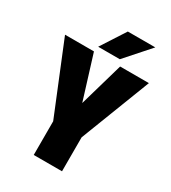

<svg xmlns="http://www.w3.org/2000/svg" viewBox="-199 -927 917 1029"><g transform="rotate(30 259.5 -412.5)"><path d="M340 -179H189L0 -642H179L263 -371L341 -642H519ZM177 -272H352V0H177ZM186 -675 283 -825H453L320 -675Z"/></g></svg>

Font: Teko Variable Light
Style: Regular
Weight: 300
Designer: Manushi Parikh, Jonny Pinhorn
Foundry: Indian Type Foundry
Version: Version 3.000